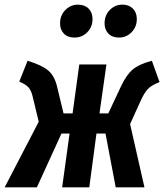

<svg xmlns="http://www.w3.org/2000/svg" viewBox="-36 -808 708 828"><path d="M652 -454Q618 -441 602 -424.5Q586 -408 570 -372L525 -273L587 0H463L419 -232H380L349 0H232L264 -232H229L123 0H-16L131 -283L105 -391Q99 -418 86.5 -431.5Q74 -445 47 -456L83 -546Q145 -527 172.5 -503.5Q200 -480 211 -431L238 -319H277L306 -530H423L393 -319H431L486 -436Q509 -485 536 -508Q563 -531 619 -546ZM223 -707Q223 -742 246 -765Q269 -788 300 -788Q329 -788 346 -771Q363 -754 363 -726Q363 -692 340.5 -669Q318 -646 285 -646Q256 -646 239.5 -663Q223 -680 223 -707ZM415 -707Q415 -742 437.5 -765Q460 -788 492 -788Q520 -788 537 -771Q554 -754 554 -726Q554 -692 531.5 -669Q509 -646 477 -646Q448 -646 431.5 -663Q415 -680 415 -707Z"/></svg>

Font: Fira Sans Extra Condensed SemiBold
Style: Italic
Weight: 600
Width: 3
Italic angle: -8°
Designer: Carrois Corporate & Edenspiekermann AG
Foundry: Carrois Corporate GbR & Edenspiekermann AG
Version: Version 4.203